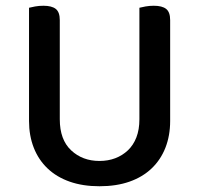

<svg xmlns="http://www.w3.org/2000/svg" viewBox="-20 -634 693 668"><path d="M572 -213Q572 -162 555.5 -120Q539 -78 507.5 -48Q476 -18 430.5 -2Q385 14 326 14Q268 14 222.5 -2Q177 -18 145.5 -48Q114 -78 97.5 -120Q81 -162 81 -213V-607Q88 -609 102 -611.5Q116 -614 131 -614Q160 -614 174 -603Q188 -592 188 -564V-219Q188 -148 227.5 -111Q267 -74 326 -74Q356 -74 381 -83.5Q406 -93 425 -111Q444 -129 454.5 -156Q465 -183 465 -219V-607Q472 -609 486 -611.5Q500 -614 515 -614Q544 -614 558 -603Q572 -592 572 -564V-213Z"/></svg>

Font: Baloo Chettan 2 Medium
Style: Regular
Weight: 500
Designer: Maithili Shingre, Unnati Kotecha and Ek Type
Foundry: Ek Type
Version: Version 1.640;hotconv 1.0.111;makeotfexe 2.5.65597; ttfautoh